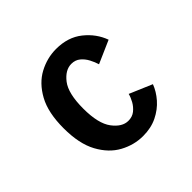

<svg xmlns="http://www.w3.org/2000/svg" viewBox="-133 -658 815 815"><g transform="rotate(-45 275.0 -250.5)"><path d="M296 11Q242 11 192.8 -15.8Q143.5 -42.5 112 -100.2Q80.5 -158 80.5 -251Q80.5 -345 112 -402.2Q143.5 -459.5 192.8 -485.8Q242 -512 296 -512Q367 -512 414.5 -474Q462 -436 481.5 -382L379 -337Q373.5 -355.5 363.2 -375Q353 -394.5 336.8 -408Q320.5 -421.5 297 -421.5Q260 -421.5 229.2 -381.8Q198.5 -342 198.5 -251Q198.5 -161.5 229.5 -120.2Q260.5 -79 297.5 -79Q321.5 -79 338 -92.2Q354.5 -105.5 364.8 -124Q375 -142.5 379 -159L481 -115.5Q469 -83.5 443.8 -54.5Q418.5 -25.5 381.2 -7.2Q344 11 296 11Z"/></g></svg>

Font: Trispace SemiCondensed Medium
Style: Regular
Weight: 500
Width: 4
Designer: Tyler Finck
Foundry: Etcetera Type Company
Version: Version 1.210; ttfautohint (v1.8.3)